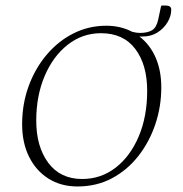

<svg xmlns="http://www.w3.org/2000/svg" viewBox="-20 -664 663 694"><path d="M260 10Q200 10 155 -18.5Q110 -47 85 -97.5Q60 -148 60 -215Q60 -288 83.5 -352.5Q107 -417 149 -466.5Q191 -516 246 -543.5Q301 -571 364 -571Q416 -571 458 -549Q473 -545 486 -545Q514 -545 530 -555Q546 -565 552 -594L562 -641L564 -644H579Q599 -644 599 -629Q599 -606 585.5 -583.5Q572 -561 549 -546.5Q526 -532 495 -532Q489 -532 484 -532Q522 -503 542.5 -456Q563 -409 563 -348Q563 -279 541.5 -215Q520 -151 480 -100Q440 -49 384.5 -19.5Q329 10 260 10ZM277 -17Q345 -17 398 -58Q451 -99 481.5 -171Q512 -243 512 -336Q512 -430 469 -487Q426 -544 345 -544Q278 -544 225 -502.5Q172 -461 141.5 -389.5Q111 -318 111 -228Q111 -134 154.5 -75.5Q198 -17 277 -17Z"/></svg>

Font: Spectral SC ExtraLight
Style: Italic
Weight: 275
Italic angle: -10°
Designer: Jean-Baptiste Levee
Foundry: Production Type
Version: Version 2.001